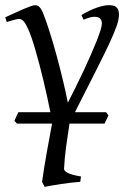

<svg xmlns="http://www.w3.org/2000/svg" viewBox="-28 -477 490 741"><path d="M431.2 -419.9Q431.2 -403.3 422.4 -377.2Q413.6 -351.1 393.3 -307.9Q373 -264.6 340.6 -200.7Q308.1 -136.7 261.2 -43.9H381.3L390.6 -31.7L375.5 0H240.2Q232.4 50.3 226.8 91.8Q221.2 133.3 219.2 174.8Q218.8 182.1 232.7 189.9Q246.6 197.8 284.7 204.1L281.7 224.6Q263.2 226.1 244.1 228.3Q225.1 230.5 207.3 233.2Q189.5 235.8 173.3 238.8Q157.2 241.7 144.5 244.1L134.3 225.1Q142.6 165.5 152.6 110.8Q162.6 56.2 172.9 0H37.1L27.8 -10.7Q31.2 -18.6 34.9 -27.3Q38.6 -36.1 43 -43.9H166.5Q160.6 -72.8 153.8 -104.2Q147 -135.7 139.4 -167.2Q131.8 -198.7 124 -228.5Q116.2 -258.3 108.6 -284.2Q101.1 -310.1 94 -330.6Q86.9 -351.1 81.1 -363.8Q69.8 -388.7 62 -396.2Q54.2 -403.8 45.9 -403.8Q41.5 -403.8 33.4 -402.1Q25.4 -400.4 17.6 -397.9Q8.3 -395.5 -2 -392.1L-7.8 -410.2Q12.7 -419.4 31.2 -428Q49.8 -436.5 64.7 -442.9Q79.6 -449.2 90.8 -453.1Q102.1 -457 107.9 -457Q114.7 -457 119.9 -453.6Q125 -450.2 129.9 -442.9Q134.8 -435.5 139.4 -423.6Q144 -411.6 149.9 -395Q159.2 -368.7 170.2 -332.8Q181.2 -296.9 192.4 -255.4Q203.6 -213.9 214.4 -169.2Q225.1 -124.5 233.9 -80.6Q249.5 -111.3 265.4 -143.3Q281.2 -175.3 295.9 -206.5Q310.5 -237.8 323 -266.4Q335.4 -294.9 345 -318.8Q354.5 -342.8 359.9 -360.1Q365.2 -377.4 365.2 -386.2Q365.2 -410.6 339.4 -412.1Q323.7 -413.6 294.9 -400.9L286.1 -418.9Q321.3 -439.5 347.9 -448.2Q374.5 -457 391.1 -457Q399.4 -457 406.7 -455.8Q414.1 -454.6 419.4 -450.7Q424.8 -446.8 428 -439.5Q431.2 -432.1 431.2 -419.9Z"/></svg>

Font: Gentium Plus CyrE
Style: Italic
Weight: 400
Italic angle: -8°
Designer: J. Victor Gaultney, Annie Olsen, Iska Routamaa, Becca Hirsbrunner
Foundry: SIL International
Version: Version 5.000